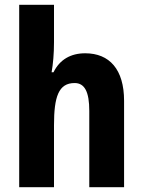

<svg xmlns="http://www.w3.org/2000/svg" viewBox="-20 -780 596 800"><path d="M205 -604V-760H60V0H205V-258C205 -377 224 -434 291 -434C333 -434 352 -397 352 -318V0H497V-360C497 -491 436 -558 335 -558C275 -558 229 -532 203 -479H195C201 -513 205 -555 205 -604Z"/></svg>

Font: Noto Sans Bengali Condensed
Style: Bold
Weight: 700
Width: 3
Designer: Joana Ranito - Universal Thirst; Jelle Bosma - Monotype Design Team
Foundry: Universal Thirst ehf.
Version: Version 3.000